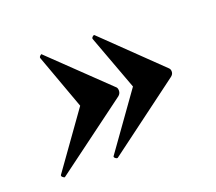

<svg xmlns="http://www.w3.org/2000/svg" viewBox="-68 -452 570 506"><g transform="rotate(-20 216.5 -199.0)"><path d="M185 -37Q182 -36 178 -39.5Q174 -43 177 -46L287 -200L230 -354Q229 -357 233 -360.5Q237 -364 239 -361L393 -212Q397 -208 396.5 -201Q396 -194 389 -189ZM37 -37Q35 -36 31 -39.5Q27 -43 29 -46L139 -200L83 -354Q82 -357 86 -360.5Q90 -364 91 -361L246 -212Q249 -208 248.5 -201Q248 -194 242 -189Z"/></g></svg>

Font: Cormorant Garamond Light
Style: Bold Italic
Weight: 700
Italic angle: -10°
Version: Version 4.001